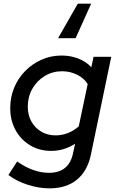

<svg xmlns="http://www.w3.org/2000/svg" viewBox="-20 -820 637 1051"><path d="M251 211Q193 211 132 191.5Q71 172 26 138L74 64Q162 126 248 126Q358 126 380 18L391 -33Q361 -14 328.5 -4Q296 6 260 6Q196 6 145 -24.5Q94 -55 65 -108Q36 -161 36 -228Q36 -288 57.5 -340Q79 -392 118 -431.5Q157 -471 208 -493.5Q259 -516 317 -516Q365 -516 407.5 -500Q450 -484 480 -452L492 -509H589L477 29Q458 117 400.5 164Q343 211 251 211ZM284 -79Q320 -79 352.5 -92Q385 -105 411 -128L460 -360Q440 -392 402 -411Q364 -430 320 -430Q268 -430 225 -404Q182 -378 157 -334Q132 -290 132 -236Q132 -191 151.5 -155.5Q171 -120 205.5 -99.5Q240 -79 284 -79ZM479 -800 394 -611H298L406 -800Z"/></svg>

Font: Red Hat Display Medium
Style: Italic
Weight: 500
Italic angle: -12°
Designer: Pentagram, MCKL
Foundry: Pentagram, MCKL
Version: Version 1.023; ttfautohint (v1.8.3)